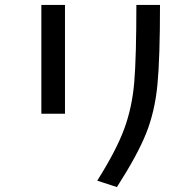

<svg xmlns="http://www.w3.org/2000/svg" viewBox="-20 -712 786 780"><path d="M375 22 455 48Q539 -83 574 -171Q609 -259 619.5 -367Q630 -475 630 -692H534Q534 -482 525.5 -379Q517 -276 484.5 -188Q452 -100 375 22ZM244 -692H148V-250H244Z"/></svg>

Font: LXGW Marker Gothic
Style: Regular
Weight: 400
Version: Version 1.001